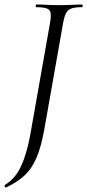

<svg xmlns="http://www.w3.org/2000/svg" viewBox="-47 -645 389 858"><path d="M-20.2 193Q-22.2 194 -25.2 189Q-28.2 184 -26 182Q21 154 46.9 98Q72.8 42 87.8 -40L176.8 -544Q184.8 -587 173.2 -600Q161.6 -613 114.8 -613Q112.6 -613 112.6 -619Q112.6 -625 114.8 -625Q135.4 -625 161.3 -623.5Q187.2 -622 216 -622Q248.6 -622 274.2 -623.5Q299.8 -625 319.4 -625Q322.4 -625 322.4 -619Q322.4 -613 319.4 -613Q288.4 -613 272 -607Q255.6 -601 247.9 -586Q240.2 -571 235 -542L151 -67Q137 11 116.3 59.6Q95.6 108.2 63.2 138.6Q30.8 169 -20.2 193Z"/></svg>

Font: Cormorant Light
Style: Italic
Weight: 300
Italic angle: -10°
Designer: Christian Thalmann (Catharsis Fonts)
Foundry: Catharsis Fonts
Version: Version 4.000